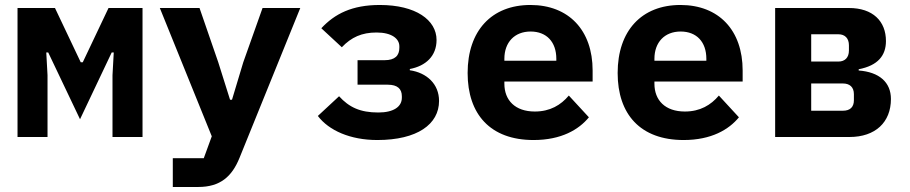

<svg xmlns="http://www.w3.org/2000/svg" viewBox="-20 -548 3641 768"><path d="M50.1 0H170.1V-247.2L165.1 -338.1H172.9L300.1 -71L426.8 -338.1H435L430 -247.2V0H550.1V-516H414.1L311.1 -299H302.9L199.9 -516H50.1Z M671.2 199.9H773.1C861.2 199.9 908 158 938.2 83.1L1181.1 -516H1030.2L953.1 -299L908 -149.1H900.2L853 -299L778.1 -516H619.3L827.1 -2.8L795.1 84.9H671.2Z M1489.3 12.1C1649.1 12.1 1736.2 -51.1 1736.2 -144.2C1736.2 -212 1687.1 -257.1 1619.3 -267V-272C1683.2 -284.1 1726.2 -323.9 1726.2 -388.1C1726.2 -468 1643.1 -528.1 1499.3 -528.1C1388.1 -528.1 1319.2 -492.9 1265.3 -435L1347.3 -359C1385.3 -399.1 1427.2 -418 1486.2 -418C1547.2 -418 1577.4 -393.1 1577.4 -362.9V-356.9C1577.4 -326 1560.4 -307.2 1518.1 -307.2H1410.2V-209.2H1531.2C1570.3 -209.2 1587.4 -192.1 1587.4 -163V-157C1587.4 -121.1 1554.3 -98 1493.3 -98C1420.5 -98 1376.4 -119 1336.3 -163L1251.4 -84.2C1295.5 -25.9 1381.4 12.1 1489.3 12.1Z M2114.3 12.1C2225.5 12.1 2295.5 -29.8 2335.6 -78.8L2255.3 -165.8C2223.4 -127.8 2180.4 -101.9 2119.3 -101.9C2040.5 -101.9 1997.5 -147 1997.5 -213.1V-221.9H2350.5V-266C2350.5 -426.8 2255.3 -528.1 2101.6 -528.1C1946.4 -528.1 1850.5 -425.1 1850.5 -256C1850.5 -90.9 1941.4 12.1 2114.3 12.1ZM1997.5 -305V-312.9C1997.5 -378.9 2038.4 -421.9 2102.3 -421.9C2166.5 -421.9 2205.3 -380 2205.3 -312.9V-305Z M2714.5 12.1C2825.6 12.1 2895.6 -29.8 2935.7 -78.8L2855.5 -165.8C2823.5 -127.8 2780.5 -101.9 2719.5 -101.9C2640.6 -101.9 2597.7 -147 2597.7 -213.1V-221.9H2950.6V-266C2950.6 -426.8 2855.5 -528.1 2701.7 -528.1C2546.5 -528.1 2450.6 -425.1 2450.6 -256C2450.6 -90.9 2541.5 12.1 2714.5 12.1ZM2597.7 -305V-312.9C2597.7 -378.9 2638.5 -421.9 2702.4 -421.9C2766.7 -421.9 2805.4 -380 2805.4 -312.9V-305Z M3080.6 0H3377.8C3481.5 0 3543.7 -58.9 3543.7 -152C3543.7 -219.1 3496.8 -259.9 3414.8 -266V-271C3491.8 -285.9 3523.8 -326 3523.8 -383.9C3523.8 -463.1 3471.6 -516 3375.7 -516H3080.6ZM3224.8 -105.1V-214.1H3351.6C3378.6 -214.1 3395.6 -199.9 3395.6 -171.2V-147C3395.6 -120 3380.7 -105.1 3351.6 -105.1ZM3224.8 -301.8V-410.9H3333.8C3359.7 -410.9 3375.7 -394.9 3375.7 -366.8V-345.9C3375.7 -317.8 3359.7 -301.8 3333.8 -301.8Z"/></svg>

Font: Margiela Mono Bold
Style: Regular
Weight: 700
Designer: Mike Abbink, Paul van der Laan, Pieter van Rosmalen
Foundry: Bold Monday
Version: Version 2.003 2021